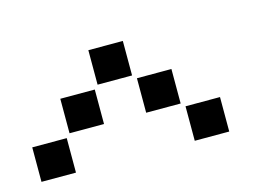

<svg xmlns="http://www.w3.org/2000/svg" viewBox="-52 -792 704 484"><g transform="rotate(-15 300.0 -550.0)"><path d="M206 -695Q205 -695 205 -695Q205 -695 205 -694V-606Q205 -605 205 -605Q205 -605 206 -605H294Q295 -605 295 -605Q295 -605 295 -606V-694Q295 -695 295 -695Q295 -695 294 -695ZM106 -595Q105 -595 105 -595Q105 -595 105 -594V-506Q105 -505 105 -505Q105 -505 106 -505H194Q195 -505 195 -505Q195 -505 195 -506V-594Q195 -595 195 -595Q195 -595 194 -595ZM306 -595Q305 -595 305 -595Q305 -595 305 -594V-506Q305 -505 305 -505Q305 -505 306 -505H394Q395 -505 395 -505Q395 -505 395 -506V-594Q395 -595 395 -595Q395 -595 394 -595ZM6 -495Q5 -495 5 -495Q5 -495 5 -494V-406Q5 -405 5 -405Q5 -405 6 -405H94Q95 -405 95 -405Q95 -405 95 -406V-494Q95 -495 95 -495Q95 -495 94 -495ZM406 -495Q405 -495 405 -495Q405 -495 405 -494V-406Q405 -405 405 -405Q405 -405 406 -405H494Q495 -405 495 -405Q495 -405 495 -406V-494Q495 -495 495 -495Q495 -495 494 -495Z"/></g></svg>

Font: Doto Black
Style: Regular
Weight: 900
Version: Version 1.000